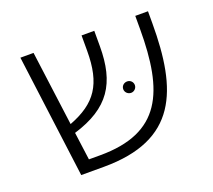

<svg xmlns="http://www.w3.org/2000/svg" viewBox="-100 -693 913 823"><g transform="rotate(-20 356.5 -281.0)"><path d="M590 -562V-502C590 -217 522 -52 244 -52H193L176 -179C344 -230 403 -323 403 -492V-562H345V-492C345 -339 296 -269 171 -221L126 -562H66L139 0H242C575 0 648 -202 648 -507V-562ZM461 -258C475 -258 487 -270 487 -284C487 -299 475 -310 461 -310C446 -310 434 -299 434 -284C434 -270 446 -258 461 -258Z"/></g></svg>

Font: FiraGO Light
Style: Regular
Weight: 300
Designer: bBox Type
Foundry: bBox Type GmbH
Version: Version 1.001;PS 001.001;hotconv 1.0.88;makeotf.lib2.5.64775